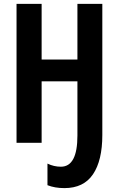

<svg xmlns="http://www.w3.org/2000/svg" viewBox="-20 -734 611 987"><path d="M378 -714V-428H194V-714H65V0H194V-316H378V-37Q378 123 293 123Q257 123 224 107V218Q262 233 311 233Q410 233 458 162Q506 91 506 -40V-714Z"/></svg>

Font: Noto Sans UI Condensed
Style: Bold
Weight: 700
Width: 3
Designer: Monotype Design Team
Foundry: Monotype Imaging Inc.
Version: 1.001